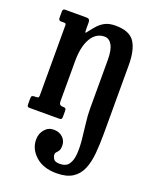

<svg xmlns="http://www.w3.org/2000/svg" viewBox="-147 -614 764 956"><g transform="rotate(20 235.0 -136.0)"><path d="M49 -458H34Q21.5 -458 21.5 -472.5V-506.5Q21.5 -520 34 -520H148Q165.5 -520 165.5 -501.5V-466Q165.5 -446.5 168.2 -447Q171 -447.5 177 -456.5Q191.5 -475.5 207 -492.8Q222.5 -510 243.8 -520.8Q265 -531.5 298.5 -531.5Q371.5 -531.5 398.8 -490.5Q426 -449.5 426 -369V-5Q426 52 421.5 100.2Q417 148.5 401.8 184.2Q386.5 220 355.2 240Q324 260 271 260Q200.5 260 159.8 223.2Q119 186.5 119 136.5Q119 105.5 137.8 83Q156.5 60.5 185.5 60.5Q215 60.5 233.5 77.8Q252 95 252 121Q252 140 246.5 148.5Q241 157 235.5 162Q230 167 230 176.5Q230 186 237.2 198.2Q244.5 210.5 270.5 210.5Q303.5 210.5 318 189.8Q332.5 169 335 135Q337.5 101 333.5 60Q329.5 19 324.2 -22.5Q319 -64 319 -99V-357.5Q319 -410.5 304.2 -436Q289.5 -461.5 265 -461.5Q219.5 -461.5 193.8 -417.2Q168 -373 168 -296V-82.5Q168 -62 187.5 -62H189.5Q199 -62 202.5 -59Q206 -56 206 -45V-15.5Q206 -6 202.8 -3Q199.5 0 190.5 0H35.5Q26.5 0 24 -3.5Q21.5 -7 21.5 -16.5V-45.5Q21.5 -56 25.5 -59Q29.5 -62 39.5 -62H44.5Q54.5 -62 58 -64.5Q61.5 -67 61.5 -77V-447.5Q61.5 -454.5 58.5 -456.2Q55.5 -458 49 -458Z"/></g></svg>

Font: Besley* Condensed Medium
Style: Regular
Weight: 500
Width: 3
Designer: Owen Earl
Foundry: indestructible type*
Version: Version 3.000; ttfautohint (v1.8.3)